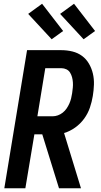

<svg xmlns="http://www.w3.org/2000/svg" viewBox="-20 -1002 540 1022"><path d="M3 0 124 -735H307Q337 -735 365.5 -728Q394 -721 416.5 -704.5Q439 -688 453.5 -663Q468 -638 474.5 -610Q481 -582 480 -551.5Q479 -521 474 -491Q469 -460 458.5 -429Q448 -398 428 -370.5Q408 -343 380 -323Q352 -303 321 -294L411 0H294L205 -287H163L115 0ZM179 -383H260Q274 -383 288 -388Q302 -393 314 -402.5Q326 -412 334.5 -424.5Q343 -437 349 -450.5Q355 -464 358.5 -478Q362 -492 364 -506Q366 -521 367.5 -535Q369 -549 368 -563.5Q367 -578 363.5 -591Q360 -604 353 -615.5Q346 -627 333.5 -633Q321 -639 307 -639H221ZM425 -793 300 -928 374 -982 486 -837ZM255 -793 130 -928 204 -982 316 -837Z"/></svg>

Font: Iosevka SS04
Style: Bold Italic
Weight: 700
Italic angle: -9°
Monospace: yes
Designer: Belleve Invis
Foundry: Belleve Invis
Version: Version 19.0.0; ttfautohint (v1.8.4)